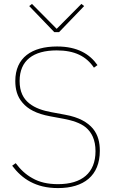

<svg xmlns="http://www.w3.org/2000/svg" viewBox="-20 -947 587 979"><path d="M276 12C217 12 173 0 135 -20C97 -40 67 -69 42 -102L60 -115C84 -83 111 -57 146 -38C181 -18 223 -8 276 -8C397 -8 467 -65 467 -176C467 -235 447 -272 418 -297C389 -321 347 -333 306 -341L236 -354C165 -367 122 -391 95 -423C67 -455 58 -493 58 -534C58 -653 142 -710 271 -710C375 -710 438 -671 477 -615L459 -602C419 -661 360 -690 269 -690C150 -690 80 -639 80 -534C80 -479 99 -444 129 -420C159 -396 198 -383 242 -375L312 -362C384 -349 427 -323 454 -291C481 -258 489 -219 489 -178C489 -51 407 12 276 12ZM257 -783 129 -916 143 -927 269 -800 395 -927 409 -916 281 -783Z"/></svg>

Font: Plexus Sans Thin
Style: Regular
Weight: 250
Version: Version 2.001;PS 002.001;hotconv 1.0.70;makeotf.lib2.5.58329